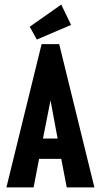

<svg xmlns="http://www.w3.org/2000/svg" viewBox="-20 -820 440 840"><path d="M272 0 248 -125H151L127 0H8L162 -627H239L393 0ZM201 -381 168 -214H232ZM141 -647 110 -703 248 -800 291 -711Z"/></svg>

Font: Inconsolata Condensed Black
Style: Regular
Weight: 900
Width: 3
Monospace: yes
Designer: Raph Levien, Cyreal, Brenton Simpson
Foundry: Raph Levien, Cyreal, Google
Version: Version 3.001; ttfautohint (v1.8.2.53-6de2)